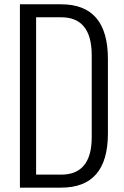

<svg xmlns="http://www.w3.org/2000/svg" viewBox="-20 -860 570 880"><path d="M145.5 -59.6H260.3Q400.4 -59.6 400.4 -231.4V-606.4Q400.4 -780.8 260.3 -780.8H145.5ZM260.3 -840.3Q474.6 -840.3 474.6 -589.8V-248Q474.6 0 260.3 0H71.3V-840.3Z"/></svg>

Font: Oswald-Light
Style: Light
Weight: 300
Designer: vernon adams
Foundry: vernon adams
Version: Version ; ttfautohint (v0.92.18-e454-dirty) -l 8 -r 50 -G 20